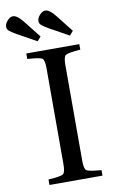

<svg xmlns="http://www.w3.org/2000/svg" viewBox="-142 -945 589 995"><g transform="rotate(-10 152.5 -447.0)"><path d="M35 0V-29Q101 -33 113 -42Q125 -51 125 -93V-599Q125 -641 113 -650Q101 -659 35 -663V-692H314V-663Q249 -658 236.5 -649.5Q224 -641 224 -599V-93Q224 -51 236.5 -42.5Q249 -34 314 -29V0ZM126 -846Q126 -862 140.5 -878Q155 -894 170 -894Q192 -894 223 -855L293 -766L274 -744L173 -800Q145 -816 135.5 -825Q126 -834 126 -846ZM-44 -846Q-44 -862 -29.5 -878Q-15 -894 0 -894Q22 -894 53 -855L123 -766L104 -744L3 -800Q-25 -816 -34.5 -825Q-44 -834 -44 -846Z"/></g></svg>

Font: Heuristica
Style: Regular
Weight: 400
Version: Version 1.0.1 ; ttfautohint (v1.4.1)